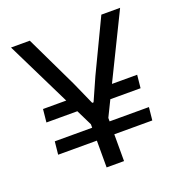

<svg xmlns="http://www.w3.org/2000/svg" viewBox="-118 -741 797 844"><g transform="rotate(-20 280.5 -319.5)"><path d="M498.2 -276.1H322.1L337.7 -336.9H504.4ZM57.8 -125.3 64 -185.7H504.4L498.2 -125.3ZM64 -336.9H221.2L237.3 -276.1H57.8ZM315.5 -191.9H243.8L24.2 -639H112.1L229.2 -394.6L276.5 -288.4H282.8L330 -394.6L446.8 -639H534.6ZM320.4 0H238.9V-269.6H320.4Z"/></g></svg>

Font: Anek Devanagari Medium
Style: Regular
Weight: 500
Designer: Kailash Malviya (Devanagari) & Yesha Goshar (Latin)
Foundry: Ek Type
Version: Version 1.003